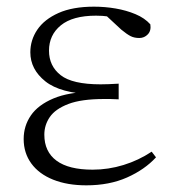

<svg xmlns="http://www.w3.org/2000/svg" viewBox="-20 -542 524 576"><path d="M239 14Q182 14 139.5 -3Q97 -20 74 -51.5Q51 -83 51 -125Q51 -164 72.5 -195.5Q94 -227 140 -246.5Q186 -266 259 -267V-259Q161 -262 116 -298Q71 -334 71 -385Q71 -422 92 -453Q113 -484 155.5 -503Q198 -522 262 -522Q295 -522 327 -516.5Q359 -511 386.5 -499.5Q414 -488 431 -469Q434 -450 423.5 -439Q413 -428 398 -428Q383 -428 372 -433.5Q361 -439 344 -453L289 -504L343 -502L347 -485Q322 -490 305 -492.5Q288 -495 268 -495Q198 -495 162.5 -466Q127 -437 127 -390Q127 -344 162 -316.5Q197 -289 282 -289Q293 -289 305.5 -289.5Q318 -290 336 -291V-244Q318 -245 309.5 -245Q301 -245 293 -245Q224 -245 185 -230Q146 -215 129.5 -191Q113 -167 113 -138Q113 -87 149.5 -60Q186 -33 258 -33Q305 -33 350.5 -47Q396 -61 435 -87L448 -70Q414 -33 361 -9.5Q308 14 239 14Z"/></svg>

Font: Noto Serif JP ExtraLight
Style: Regular
Weight: 200
Designer: Ryoko NISHIZUKA  (kana & ideographs); Frank Grießhammer (Latin, Greek & Cyrillic); Wenlong ZHANG  (bopomofo); Sandoll Co
Foundry: Adobe
Version: Version 2.002-H1;hotconv 1.1.0;makeotfexe 2.6.0